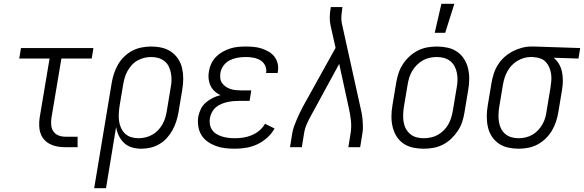

<svg xmlns="http://www.w3.org/2000/svg" viewBox="-20 -772 3063 1007"><path d="M323 0Q301 0 281 -3.5Q261 -7 243 -16Q225 -25 212 -39.5Q199 -54 192.5 -73Q186 -92 185.5 -113Q185 -134 188 -155L240 -465H81L90 -520H470L461 -465H302L250 -155Q247 -136 248.5 -117Q250 -98 259.5 -83.5Q269 -69 286 -62Q303 -55 322 -55H387V0Z M474 215 566 -338Q570 -362 578 -386.5Q586 -411 599 -433.5Q612 -456 631.5 -475Q651 -494 674 -506Q697 -518 722.5 -523Q748 -528 772 -528Q801 -528 828 -522Q855 -516 877 -501Q899 -486 914 -463.5Q929 -441 935 -414.5Q941 -388 941 -359.5Q941 -331 936 -302L916 -182Q912 -159 904.5 -135.5Q897 -112 885 -90Q873 -68 855.5 -48.5Q838 -29 815.5 -16Q793 -3 769 2.5Q745 8 721 8Q695 8 671.5 1Q648 -6 631 -22Q614 -38 603.5 -59.5Q593 -81 589 -106L536 215ZM707 -47Q725 -47 743.5 -51.5Q762 -56 779 -65.5Q796 -75 809.5 -89.5Q823 -104 832.5 -121Q842 -138 847 -155.5Q852 -173 855 -191L875 -311Q879 -331 879.5 -350.5Q880 -370 876.5 -388.5Q873 -407 865 -423.5Q857 -440 842.5 -451.5Q828 -463 810 -468Q792 -473 772 -473Q754 -473 736 -468.5Q718 -464 701 -454.5Q684 -445 671 -430.5Q658 -416 648.5 -399Q639 -382 634 -364Q629 -346 626 -329L607 -215Q604 -195 603 -175.5Q602 -156 604.5 -137Q607 -118 615 -100.5Q623 -83 636.5 -70.5Q650 -58 668.5 -52.5Q687 -47 707 -47Z M1212 8Q1186 8 1160.5 5Q1135 2 1112 -6.5Q1089 -15 1069 -29Q1049 -43 1036.5 -63.5Q1024 -84 1020 -109.5Q1016 -135 1020 -161Q1024 -181 1033.5 -200.5Q1043 -220 1060 -234.5Q1077 -249 1096.5 -258.5Q1116 -268 1136 -273Q1119 -281 1105.5 -293.5Q1092 -306 1084 -323Q1076 -340 1074 -359.5Q1072 -379 1076 -399Q1079 -419 1088.5 -439Q1098 -459 1113.5 -474.5Q1129 -490 1148 -500.5Q1167 -511 1187 -517.5Q1207 -524 1227.5 -526Q1248 -528 1269 -528Q1290 -528 1311.5 -526Q1333 -524 1352.5 -517.5Q1372 -511 1390 -500.5Q1408 -490 1420 -474Q1432 -458 1436.5 -437.5Q1441 -417 1437 -395L1436 -389H1375L1376 -392Q1379 -412 1370 -429.5Q1361 -447 1344.5 -456.5Q1328 -466 1308.5 -469.5Q1289 -473 1269 -473Q1255 -473 1241.5 -471.5Q1228 -470 1214 -466.5Q1200 -463 1186.5 -456.5Q1173 -450 1162.5 -440Q1152 -430 1145 -416.5Q1138 -403 1136 -390Q1134 -375 1135.5 -361Q1137 -347 1145 -336Q1153 -325 1164 -317.5Q1175 -310 1188 -305.5Q1201 -301 1215 -299.5Q1229 -298 1243 -298H1298L1289 -243H1234Q1219 -243 1203 -241.5Q1187 -240 1171.5 -236.5Q1156 -233 1140.5 -226.5Q1125 -220 1112.5 -209.5Q1100 -199 1092 -184Q1084 -169 1081 -153Q1078 -136 1081 -119.5Q1084 -103 1093 -90Q1102 -77 1116.5 -68.5Q1131 -60 1146.5 -55.5Q1162 -51 1178.5 -49Q1195 -47 1212 -47Q1234 -47 1256.5 -50.5Q1279 -54 1300.5 -63Q1322 -72 1340.5 -87.5Q1359 -103 1370 -123L1420 -98Q1405 -71 1381 -49.5Q1357 -28 1329 -15Q1301 -2 1271 3Q1241 8 1212 8Z M1501 0 1513 -74Q1516 -92 1522.5 -110Q1529 -128 1536.5 -145.5Q1544 -163 1552.5 -180.5Q1561 -198 1570 -215L1740 -521L1714 -637Q1709 -659 1709.5 -682Q1710 -705 1714 -728L1715 -735H1776L1775 -728Q1772 -708 1770.5 -688Q1769 -668 1773 -649L1869 -215Q1873 -198 1876.5 -180.5Q1880 -163 1881.5 -145.5Q1883 -128 1883.5 -110Q1884 -92 1881 -74L1869 0H1807L1819 -74Q1824 -107 1820.5 -139.5Q1817 -172 1810 -203L1759 -437L1624 -189Q1621 -184 1619 -180Q1617 -176 1614 -171Q1601 -148 1590 -123.5Q1579 -99 1575 -74L1563 0Z M2202 8Q2173 8 2145.5 2Q2118 -4 2096 -19Q2074 -34 2060 -56.5Q2046 -79 2039.5 -105.5Q2033 -132 2033 -160.5Q2033 -189 2038 -218L2058 -338Q2062 -363 2070 -387.5Q2078 -412 2092.5 -434.5Q2107 -457 2127.5 -476Q2148 -495 2172 -507Q2196 -519 2221 -523.5Q2246 -528 2271 -528Q2300 -528 2327.5 -522Q2355 -516 2377 -501Q2399 -486 2413.5 -463.5Q2428 -441 2434.5 -414.5Q2441 -388 2441 -359.5Q2441 -331 2436 -302L2416 -182Q2412 -157 2404 -132.5Q2396 -108 2381 -85.5Q2366 -63 2346 -44Q2326 -25 2302 -13Q2278 -1 2252.5 3.5Q2227 8 2202 8ZM2202 -47Q2220 -47 2239.5 -51Q2259 -55 2276 -64.5Q2293 -74 2307.5 -88.5Q2322 -103 2331.5 -120Q2341 -137 2346.5 -155Q2352 -173 2355 -191L2375 -311Q2379 -331 2379.5 -350.5Q2380 -370 2376.5 -388.5Q2373 -407 2364.5 -423.5Q2356 -440 2341.5 -451.5Q2327 -463 2309 -468Q2291 -473 2271 -473Q2253 -473 2234 -469Q2215 -465 2198 -455.5Q2181 -446 2166.5 -431.5Q2152 -417 2142 -400Q2132 -383 2126.5 -365Q2121 -347 2118 -329L2098 -209Q2095 -189 2094.5 -169.5Q2094 -150 2097 -131.5Q2100 -113 2109 -96.5Q2118 -80 2132 -68.5Q2146 -57 2164 -52Q2182 -47 2202 -47ZM2260 -600 2295 -752H2363L2315 -600Z M2701 8Q2672 8 2645 2Q2618 -4 2596 -19Q2574 -34 2559.5 -56.5Q2545 -79 2539 -105.5Q2533 -132 2533 -160.5Q2533 -189 2538 -218L2558 -338Q2562 -362 2570 -386.5Q2578 -411 2592 -433Q2606 -455 2626 -473Q2646 -491 2669.5 -503Q2693 -515 2717.5 -521.5Q2742 -528 2767 -528H2781L3023 -520L3014 -465L2884 -469Q2901 -455 2912 -436Q2923 -417 2927.5 -395Q2932 -373 2932 -349.5Q2932 -326 2928 -302L2908 -182Q2904 -158 2896 -133.5Q2888 -109 2874.5 -86.5Q2861 -64 2841.5 -45Q2822 -26 2799 -14Q2776 -2 2750.5 3Q2725 8 2701 8ZM2701 -47Q2719 -47 2737.5 -51.5Q2756 -56 2772.5 -65.5Q2789 -75 2802.5 -89.5Q2816 -104 2825.5 -121Q2835 -138 2840 -156Q2845 -174 2847 -191L2867 -311Q2870 -330 2871.5 -348Q2873 -366 2870.5 -383.5Q2868 -401 2861.5 -417Q2855 -433 2844 -445.5Q2833 -458 2816.5 -464.5Q2800 -471 2782 -472L2772 -473H2763Q2745 -473 2727 -467.5Q2709 -462 2693 -452.5Q2677 -443 2663.5 -428.5Q2650 -414 2641 -397.5Q2632 -381 2626.5 -363.5Q2621 -346 2618 -329L2598 -209Q2595 -189 2594.5 -169.5Q2594 -150 2597 -131.5Q2600 -113 2608.5 -96.5Q2617 -80 2631 -68.5Q2645 -57 2663 -52Q2681 -47 2701 -47Z"/></svg>

Font: Iosevka Curly Light
Style: Italic
Weight: 300
Italic angle: -9°
Monospace: yes
Designer: Belleve Invis
Foundry: Belleve Invis
Version: Version 22.1.2; ttfautohint (v1.8.4)